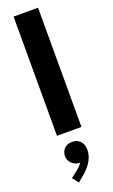

<svg xmlns="http://www.w3.org/2000/svg" viewBox="-198 -792 668 1138"><g transform="rotate(-20 136.0 -223.5)"><path d="M58.6 -752H212.9V0H58.6ZM56.2 266.6 103 229.5Q121.1 214.4 134.3 196.3H129.4Q112.8 196.3 97.2 187.7Q81.5 179.2 71.8 163.8Q62 148.4 62 128.9Q62 109.9 71.3 94.7Q80.6 79.6 96.2 71.8Q111.8 64 129.4 64.5Q159.7 63.5 179.4 83Q199.2 102.5 199.7 139.6Q199.2 204.1 136.2 262.7L86.4 304.7Z"/></g></svg>

Font: Reddit Sans Chocolate ExtraBold
Style: Regular
Weight: 800
Designer: Stephen Hutchings
Foundry: Reddit
Version: Version 1.011